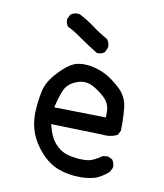

<svg xmlns="http://www.w3.org/2000/svg" viewBox="-75 -705 649 759"><g transform="rotate(10 250.0 -325.5)"><path d="M297.9 -8.3Q326.7 -8.3 352.1 -14.9Q377.4 -21.5 409.7 -48.8L418.5 -66.4Q418.9 -69.3 418.9 -73.7Q418.9 -78.1 417 -85.2Q415 -92.3 410.2 -99.1L392.6 -107.9L371.6 -106Q337.4 -81.5 313.5 -79.1Q304.2 -78.1 295.9 -78.1Q278.8 -78.1 262.2 -80.6Q231 -84.5 211.7 -95.7Q192.4 -106.9 176.8 -126.7Q161.1 -146.5 149.9 -189.5L148.4 -194.8L355 -189Q362.3 -188 369.1 -188Q395 -188 415.5 -199.2L424.3 -216.8Q424.8 -230.5 424.8 -242.2Q424.8 -277.3 421.4 -309.1Q416.5 -352.5 385.3 -382.1Q354 -411.6 325.2 -426.8Q296.4 -441.9 263.2 -447.8Q249.5 -450.2 234.1 -450.2Q218.8 -450.2 205.1 -446.3Q191.4 -442.4 176.3 -432.1Q158.2 -419.9 137.2 -397.5Q97.7 -356.4 89.4 -316.4Q80.6 -275.9 78.6 -231.4Q78.6 -226.6 78.6 -221.7Q78.6 -182.6 91.8 -147Q107.4 -106.9 139.2 -72.3Q170.4 -38.1 210.4 -22.9Q251 -8.3 297.9 -8.3ZM248 -381.3Q266.1 -381.3 283.7 -372.1Q310.1 -357.9 333 -336.4Q356.9 -313.5 356.9 -280.3V-258.3L148.9 -262.2Q155.3 -289.6 160.6 -305.7Q170.9 -338.9 182.1 -351.6Q198.7 -370.1 227.5 -378.4Q237.8 -381.3 248 -381.3ZM276.9 -503.4Q279.3 -502.9 283.9 -502.9Q288.6 -502.9 295.4 -504.9Q302.2 -506.8 308.1 -511.7L316.9 -530.3Q317.4 -532.7 317.4 -535.2Q317.4 -552.7 306.6 -564.9Q274.4 -582.5 244.6 -605Q214.8 -627 184.1 -642.1Q179.7 -643.1 174.8 -643.1Q160.2 -643.1 147.9 -633.8L139.2 -616.2Q138.7 -613.8 138.7 -611.3Q138.7 -595.7 147.5 -585.4Q176.3 -571.8 202.6 -552.2Q229 -533.2 276.9 -503.4Z"/></g></svg>

Font: Bakudai
Style: Light
Weight: 300
Version: Version 1.48